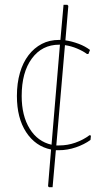

<svg xmlns="http://www.w3.org/2000/svg" viewBox="-20 -670 424 804"><path d="M358.9 -84Q333.5 -65.4 298.3 -53.2Q262.7 -41 227.1 -41H213.9L200.2 113.8H185.1L181.2 109.9L193.8 -43.9Q128.4 -57.1 89.4 -116.7Q50.8 -175.8 50.8 -268.1Q50.8 -321.3 63.5 -365.2Q75.7 -407.7 99.6 -439Q122.6 -469.2 155.3 -486.3Q187 -502.9 228 -502.9H232.9L246.1 -649.9H262.2L266.1 -645L253.9 -501Q279.8 -497.6 310.1 -486.3Q335.9 -476.6 356.9 -460.9L350.1 -443.8H344.2Q329.1 -455.6 302.7 -466.8Q278.3 -477.1 252 -481L215.8 -61H228Q262.7 -61 294.9 -72.3Q329.6 -84.5 355 -104L360.8 -102.1ZM70.8 -268.1Q70.8 -185.1 104.5 -130.9Q137.7 -77.1 195.8 -64L231 -482.9H228Q155.8 -482.9 113.3 -424.8Q70.8 -367.2 70.8 -268.1Z"/></svg>

Font: Datalegreya
Style: Gradient
Weight: 400
Designer: Figs Lab
Foundry: Figs Lab
Version: Version 1.002;PS 001.002;hotconv 1.0.70;makeotf.lib2.5.58329